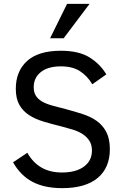

<svg xmlns="http://www.w3.org/2000/svg" viewBox="-20 -950 639 984"><path d="M543 -185.1Q543 -90.3 480.7 -38.1Q418.5 14.2 298.8 14.2Q207.5 14.2 146.5 -18.1Q85.4 -50.3 46.9 -118.2L120.1 -167Q177.2 -65.9 296.9 -65.9Q368.7 -65.9 409.9 -95.9Q451.2 -126 451.2 -178.2Q451.2 -208 438 -228.5Q424.8 -249 403.3 -262.9Q381.8 -276.9 354 -285.4Q326.2 -293.9 295.9 -301.8Q246.1 -314 203.1 -326.9Q160.2 -339.8 128.7 -360.4Q97.2 -380.9 79.1 -412.8Q61 -444.8 61 -495.1Q61 -585 118.9 -637.5Q176.8 -689.9 292 -689.9Q383.8 -689.9 438.5 -656Q493.2 -622.1 524.9 -568.8L453.1 -518.1Q426.8 -562 388.9 -585.9Q351.1 -609.9 292 -609.9Q226.1 -609.9 189.5 -580.8Q152.8 -551.8 152.8 -502.9Q152.8 -477.1 163.8 -459.5Q174.8 -441.9 195.3 -429.9Q215.8 -418 246.3 -409.4Q276.9 -400.9 315.9 -391.1Q361.8 -378.9 403.3 -365.5Q444.8 -352.1 475.8 -330.1Q506.8 -308.1 524.9 -273.4Q543 -238.8 543 -185.1ZM306.2 -753.9H236.8L323.7 -930.2H439Z"/></svg>

Font: Lorenzo Sans
Style: Regular
Weight: 400
Foundry: Intel Corporation
Version: Version 1.00; ttfautohint (v1.5)